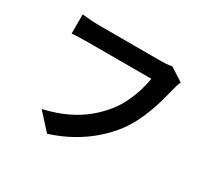

<svg xmlns="http://www.w3.org/2000/svg" viewBox="-154 -954 1308 1225"><g transform="rotate(30 500.0 -342.0)"><path d="M889.2 -665.6Q882.3 -651.5 876.9 -632.1Q871.5 -612.7 867.1 -596.3Q858.6 -559.8 845.8 -514.1Q833.1 -468.4 814.9 -419.2Q796.7 -370.1 772.3 -322Q747.9 -273.9 716.8 -231.9Q671.6 -172.6 611.9 -120.3Q552.3 -68 478.1 -26.4Q403.9 15.2 314.6 44.2L205.7 -75.5Q305.4 -99.1 377.8 -134.3Q450.3 -169.6 504 -214.5Q557.7 -259.4 597.6 -310Q630.9 -352 654.6 -401.2Q678.2 -450.4 693.6 -500Q708.9 -549.5 715.1 -592.4Q700.3 -592.4 665.5 -592.4Q630.7 -592.4 584.5 -592.4Q538.2 -592.4 487.6 -592.4Q437.1 -592.4 389.9 -592.4Q342.7 -592.4 305.3 -592.4Q267.9 -592.4 249.4 -592.4Q215 -592.4 182.6 -591.1Q150.1 -589.8 130.4 -588.1V-729.4Q145.7 -727.6 167.1 -725.7Q188.4 -723.8 211 -722.5Q233.6 -721.2 249.6 -721.2Q265.4 -721.2 295.3 -721.2Q325.3 -721.2 364 -721.2Q402.7 -721.2 445.3 -721.2Q488 -721.2 530.2 -721.2Q572.4 -721.2 609.4 -721.2Q646.5 -721.2 673.6 -721.2Q700.7 -721.2 712.4 -721.2Q727.4 -721.2 749.1 -722.5Q770.8 -723.8 790.5 -728.9Z"/></g></svg>

Font: Noto Sans JP
Style: Regular
Weight: 100
Designer: Ryoko NISHIZUKA 西塚涼子 (kana, bopomofo & ideographs); Paul D. Hunt (Latin, Greek & Cyrillic); Sandoll Communications 산돌커뮤니
Foundry: Adobe
Version: Version 2.004;hotconv 1.0.118;makeotfexe 2.5.65603